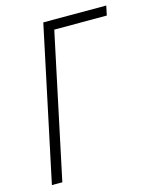

<svg xmlns="http://www.w3.org/2000/svg" viewBox="-109 -787 685 860"><g transform="rotate(-15 233.5 -357.0)"><path d="M23.9 0 175.3 -713.9H467.3L458 -669.9H214.4L72.3 0Z"/></g></svg>

Font: Open Sans SemiCondensed Light
Style: Italic
Weight: 300
Width: 4
Italic angle: -12°
Designer: Monotype Design Team
Foundry: Monotype Imaging Inc.
Version: Version 3.000